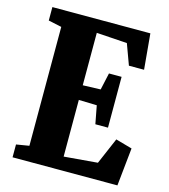

<svg xmlns="http://www.w3.org/2000/svg" viewBox="-111 -831 806 918"><g transform="rotate(15 292.5 -371.5)"><path d="M100 -74V-662.5L34.5 -676.5V-743H519.5L535.5 -567H460.5L423 -669L271.5 -679V-419.5L359.5 -422.5L378 -506.5H440.5V-255H378L361 -344.5L271.5 -347V-66.5L437.5 -80.5L493.5 -211L575 -188L555.5 0H36.5V-63.5Z"/></g></svg>

Font: Merriweather 24pt SemiCondensed Black
Style: Regular
Weight: 900
Width: 4
Designer: Eben Sorkin
Foundry: Eben Sorkin
Version: Version 2.100